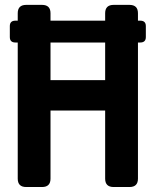

<svg xmlns="http://www.w3.org/2000/svg" viewBox="-20 -752 626 772"><path d="M85.4 0Q51.3 0 51.3 -33.7V-581.1H42Q19.5 -581.1 19.5 -603V-647Q19.5 -668.9 42 -668.9H51.3V-698.7Q51.3 -732.4 85.4 -732.4H148.9Q183.1 -732.4 183.1 -698.7V-668.9H402.8V-698.7Q402.8 -732.4 437 -732.4H500.5Q534.7 -732.4 534.7 -698.7V-668.9H543.9Q566.4 -668.9 566.4 -647V-603Q566.4 -581.1 543.9 -581.1H534.7V-33.7Q534.7 0 500.5 0H437Q402.8 0 402.8 -33.7V-307.6H183.1V-33.7Q183.1 0 148.9 0ZM183.1 -581.1V-429.7H402.8V-581.1Z"/></svg>

Font: Simply Mono
Style: Bold
Weight: 700
Designer: Wojciech Kalinowski "wmk69" (wmk69@o2.pl)
Foundry: Wojciech Kalinowski "wmk69" (wmk69@o2.pl)
Version: Version 1.0.0